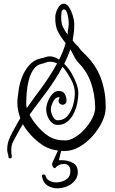

<svg xmlns="http://www.w3.org/2000/svg" viewBox="-20 -744 620 1039"><path d="M34 113Q27 113 25 104L26 105Q25 94 22 85.5Q19 77 19 66Q19 37 27.5 14.5Q36 -8 49 -32Q60 -51 69.5 -69Q79 -87 90 -104Q83 -124 78.5 -144.5Q74 -165 74 -185Q74 -203 76 -218Q78 -233 80 -249Q84 -285 98 -323Q112 -361 137.5 -390.5Q163 -420 200 -428Q213 -430 225 -434.5Q237 -439 250 -439Q264 -439 276 -434Q288 -429 300 -421Q311 -443 320 -465.5Q329 -488 335 -511Q309 -543 293.5 -573Q278 -603 279 -652Q279 -663 284.5 -680Q290 -697 300.5 -710.5Q311 -724 326 -724Q343 -723 355.5 -702Q368 -681 375 -655.5Q382 -630 382 -615Q382 -570 373 -526L375 -523Q384 -510 394.5 -500.5Q405 -491 412 -480Q419 -470 428.5 -461.5Q438 -453 448 -442Q504 -385 528.5 -313.5Q553 -242 552 -162Q552 -126 533 -85.5Q514 -45 481.5 -8.5Q449 28 410 50.5Q371 73 330 73Q259 73 211 41.5Q163 10 127 -37Q114 -53 104 -72Q96 -59 88.5 -46.5Q81 -34 74 -20Q63 1 52 20.5Q41 40 41 65Q41 75 41.5 83Q42 91 44 102V104Q44 113 34 113ZM346 -557V-558Q346 -573 349 -588Q352 -603 352 -616Q352 -628 349.5 -646Q347 -664 341.5 -678.5Q336 -693 326 -693Q318 -693 315 -685Q312 -677 312 -667Q312 -657 311 -651Q311 -618 321 -597Q331 -576 346 -557ZM332 16Q358 16 386.5 -1.5Q415 -19 439.5 -46.5Q464 -74 479.5 -104.5Q495 -135 495 -161Q494 -232 473.5 -293Q453 -354 408 -401Q392 -417 382 -437.5Q372 -458 361 -477Q354 -457 345.5 -437.5Q337 -418 328 -399H327Q350 -377 367 -348Q384 -319 394 -290.5Q404 -262 404 -240Q404 -213 397.5 -183Q391 -153 377.5 -127Q364 -101 343 -84.5Q322 -68 293 -68Q273 -68 259 -81.5Q245 -95 237.5 -114.5Q230 -134 230 -152Q230 -171 239 -194.5Q248 -218 263.5 -235Q279 -252 298 -252Q321 -252 330.5 -235.5Q340 -219 340 -199Q340 -189 333.5 -183Q327 -177 319 -177Q311 -177 304 -183Q297 -189 297 -199Q297 -205 301 -211.5Q305 -218 298 -218Q285 -218 275.5 -206Q266 -194 260.5 -178.5Q255 -163 255 -150Q255 -142 259.5 -128Q264 -114 272.5 -103.5Q281 -93 292 -93Q325 -93 345.5 -117Q366 -141 375.5 -175.5Q385 -210 385 -240Q385 -275 365.5 -312Q346 -349 326 -374L318 -382Q299 -347 278 -314Q257 -281 235 -251Q212 -219 187.5 -187.5Q163 -156 140 -123Q155 -94 174 -72Q205 -32 241.5 -8Q278 16 332 16ZM125 -159Q145 -188 165.5 -216Q186 -244 207 -272Q228 -301 249 -333.5Q270 -366 289 -401Q270 -410 250 -410Q239 -410 228 -405.5Q217 -401 206 -399Q178 -393 161 -368Q144 -343 135.5 -309.5Q127 -276 124.5 -242.5Q122 -209 122 -185Q122 -171 125 -159ZM290 275Q261 275 237.5 260.5Q214 246 208 214L207 210Q207 200 217 200Q225 200 228 211Q233 227 249.5 235Q266 243 285 243Q311 243 334 230Q357 217 360 193Q363 165 352.5 154Q342 143 328 143Q313 143 300.5 148.5Q288 154 283 161Q280 166 276 166Q271 166 266.5 159Q262 152 262 144Q262 141 264 135Q267 129 273.5 114.5Q280 100 287 85Q294 70 298 61Q301 55 307 55Q316 55 313 65Q312 70 308.5 82.5Q305 95 302.5 107Q300 119 299 123H316Q348 123 374.5 137.5Q401 152 401 188Q401 214 384.5 234Q368 254 342.5 264.5Q317 275 290 275Z"/></svg>

Font: Ruge Boogie
Style: Regular
Weight: 400
Designer: Robert E. Leuschke
Foundry: Robert E. Leuschke
Version: Version 1.010; ttfautohint (v1.8.3)